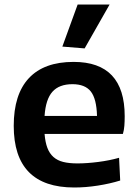

<svg xmlns="http://www.w3.org/2000/svg" viewBox="-20 -824 614 853"><path d="M257 -617 325 -804H467L356 -609ZM310 9Q41 9 41 -265Q41 -405 108.5 -477Q176 -549 307 -549Q534 -549 534 -308Q534 -284 532.5 -265Q531 -246 526 -229H178Q181 -192 190.5 -167Q200 -142 217.5 -126.5Q235 -111 261 -104.5Q287 -98 324 -98Q366 -98 416.5 -104.5Q467 -111 509 -123L514 -22Q469 -8 415 0.5Q361 9 310 9ZM302 -450Q243 -450 213 -416.5Q183 -383 178 -309H411Q409 -385 383.5 -417.5Q358 -450 302 -450Z"/></svg>

Font: Encode Sans Normal
Style: SemiBold
Weight: 600
Designer: Pablo Impallari, Andres Torresi
Foundry: Pablo Impallari, Andres Torresi
Version: Version 1.000; ttfautohint (v1.00) -l 8 -r 50 -G 200 -x 14 -